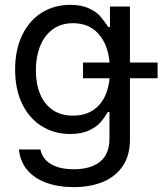

<svg xmlns="http://www.w3.org/2000/svg" viewBox="-20 -557 666 787"><path d="M57.6 55.7H145.5Q154.3 95.7 189.7 116.2Q225.1 136.7 282.2 136.7Q352.5 136.7 390.6 105.5Q428.7 74.2 428.7 9.8V-97.7H421.9Q407.7 -73.7 392.1 -55.7Q376.5 -37.6 345.5 -22.7Q314.5 -7.8 267.6 -7.8Q202.6 -7.8 151.4 -39.6Q100.1 -71.3 71 -131.1Q42 -190.9 42 -272.5Q42 -352.5 70.8 -412.6Q99.6 -472.7 150.9 -504.9Q202.1 -537.1 268.6 -537.1Q314.9 -537.1 345.9 -522Q377 -506.8 390.4 -491Q403.8 -475.1 423.8 -446.3H430.7V-530.3H512.7V-300.8H626V-236.3H512.7V14.6Q512.7 80.6 482.7 124.3Q452.6 168 400.9 189Q349.1 210 282.2 210Q218.3 210 169.2 191.9Q120.1 173.8 91.3 139.2Q62.5 104.5 57.6 55.7ZM429.2 -236.3H320.3V-300.8H429.2Q422.4 -375 383.5 -418.5Q344.7 -461.9 279.3 -461.9Q230 -461.9 195.8 -436.5Q161.6 -411.1 144.3 -367.4Q127 -323.7 127 -269.5Q127 -213.9 144.3 -171.9Q161.6 -129.9 195.8 -106.4Q230 -83 279.3 -83Q344.2 -83 383.1 -123Q421.9 -163.1 429.2 -236.3Z"/></svg>

Font: Pretendard JP
Style: Regular
Weight: 400
Designer: Base glyphs from Inter by Rasmus Andersson; Hangeul glyphs from Noto Sans CJK(Source Han Sans) by Jang Soo-young and Kan
Foundry: Kil Hyung-jin
Version: Version 1.309